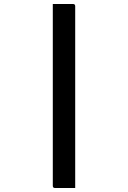

<svg xmlns="http://www.w3.org/2000/svg" viewBox="-20 -780 640 960"><path d="M244 -760H345Q356 -760 356 -749V160H255Q244 160 244 149Z"/></svg>

Font: Recursive Mn Lnr St Med
Style: Regular
Weight: 500
Monospace: yes
Version: Version 1.079;hotconv 1.0.112;makeotfexe 2.5.65598; ttfautoh